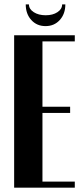

<svg xmlns="http://www.w3.org/2000/svg" viewBox="-20 -861 385 881"><path d="M265.1 -840.8H279.8Q279.8 -797.4 254.4 -769.3Q229 -741.2 189 -741.2Q148.9 -741.2 123.5 -769.3Q98.1 -797.4 98.1 -840.8H112.8Q112.8 -819.3 134.8 -805.2Q156.7 -791 189.9 -791Q222.2 -791 243.7 -805.2Q265.1 -819.3 265.1 -840.8ZM44.9 -699.2H323.2V-670.9H174.8V-371.1H301.8V-342.8H174.8V-27.8H323.2V0H44.9Z"/></svg>

Font: Moniqa Black Heading
Style: Regular
Weight: 900
Designer: Rajesh Rajput
Foundry: Rajesh Rajput
Version: Version 1.000